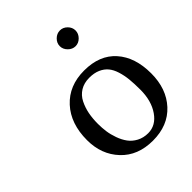

<svg xmlns="http://www.w3.org/2000/svg" viewBox="-187 -758 878 878"><g transform="rotate(-45 252.0 -319.0)"><path d="M80.1 -205.1Q80.1 -311.5 138.9 -375.7Q197.8 -439.9 295.9 -439.9Q395.5 -439.9 449.7 -378.9Q503.9 -317.9 503.9 -213.9Q503.9 -114.3 446.8 -52.2Q389.6 9.8 292 9.8Q194.8 9.8 137.5 -51.3Q80.1 -112.3 80.1 -205.1ZM289.1 -399.9Q255.4 -399.9 230.7 -384.8Q206.1 -369.6 192.9 -343.3Q179.7 -316.9 173.8 -287.1Q168 -257.3 168 -222.2Q168 -196.8 171.4 -172.4Q174.8 -147.9 184.3 -121.3Q193.8 -94.7 208.3 -75Q222.7 -55.2 246.6 -42.5Q270.5 -29.8 300.8 -29.8Q350.6 -29.8 383.3 -76.9Q416 -124 416 -195.8Q416 -234.9 413.1 -263.9Q410.2 -293 401.9 -319.6Q393.6 -346.2 379.6 -363Q365.7 -379.9 343 -389.9Q320.3 -399.9 289.1 -399.9ZM311.5 -561.5Q295.9 -577.1 295.9 -597.2Q295.9 -617.2 311.5 -632.6Q327.1 -647.9 347.2 -647.9Q367.2 -647.9 382.6 -632.6Q397.9 -617.2 397.9 -597.2Q397.9 -577.1 382.6 -561.5Q367.2 -545.9 347.2 -545.9Q327.1 -545.9 311.5 -561.5Z"/></g></svg>

Font: Linear Smooth
Style: Regular
Weight: 400
Designer: Philipp H. Poll, Flanker
Foundry: Philipp H. Poll, reworked by Flanker
Version: Version 1.061 | FøM Fix